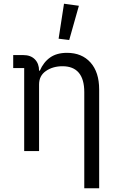

<svg xmlns="http://www.w3.org/2000/svg" viewBox="-20 -812 640 1032"><path d="M110 0V-446H51V-516H105Q145 -516 167.5 -493Q190 -470 190 -432H194Q214 -478 249.5 -503Q285 -528 340 -528Q420 -528 466.5 -476Q513 -424 513 -331V200H433V-317Q433 -386 403.5 -421Q374 -456 316 -456Q264 -456 227 -430.5Q190 -405 190 -358V0ZM295 -604 324 -792 404 -781 352 -597Z"/></svg>

Font: iA Writer Duo V
Style: Regular
Weight: 400
Designer: Mike Abbink, Paul van der Laan, Pieter van Rosmalen, Oliver Reichenstein
Foundry: Information Architects Inc.
Version: Version 2.000